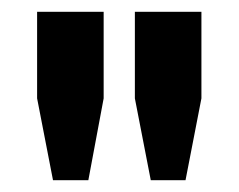

<svg xmlns="http://www.w3.org/2000/svg" viewBox="-20 -708 406 326"><path d="M70 -402 43 -541V-688H156V-541L130 -402ZM236 -402 209 -541V-688H322V-541L295 -402Z"/></svg>

Font: Archivo ExtraCondensed ExtraBold
Style: Regular
Weight: 800
Width: 2
Designer: Hector Gatti
Foundry: Omnibus-Type
Version: Version 2.001